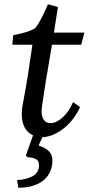

<svg xmlns="http://www.w3.org/2000/svg" viewBox="-20 -634 432 901"><path d="M179 10 161 49Q193 59 209.5 75.5Q226 92 226 120Q226 131 225 137Q217 191 175 219Q133 247 66 247L60 211Q104 209 133.5 192.5Q163 176 163 141Q163 120 148.5 112.5Q134 105 111 104L101 97L135 1Q110 -10 96 -35.5Q82 -61 82 -99Q82 -121 86 -141L90 -162Q102 -225 111 -282Q120 -339 132 -424H38L42 -469Q111 -482 141 -499Q150 -505 164.5 -530.5Q179 -556 190.5 -581Q202 -606 205 -614L252 -601L233 -481H376L361 -424H224L218 -389Q192 -242 177 -135L175 -113Q175 -85 186.5 -70.5Q198 -56 217 -56Q244 -56 274 -83Q304 -110 323 -155L356 -131Q324 -65 275 -28.5Q226 8 179 10Z"/></svg>

Font: Andada Pro Medium
Style: Italic
Weight: 500
Italic angle: -7°
Designer: Carolina Giovagnoli
Foundry: Huerta Tipografica
Version: Version 3.005; ttfautohint (v1.8.4)